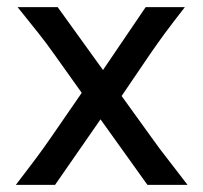

<svg xmlns="http://www.w3.org/2000/svg" viewBox="-20 -518 570 538"><path d="M261.7 -183.6 134.3 0H24.4Q44.4 -26.4 58.1 -44.2Q71.8 -62 82.3 -76.2Q92.8 -90.3 101.8 -103Q110.8 -115.7 122.1 -131.8L209 -257.8L131.8 -366.2Q119.6 -383.3 109.4 -397Q99.1 -410.6 87.9 -424.8Q76.7 -439 62.7 -456.3Q48.8 -473.6 29.3 -498H141.6L268.6 -321.8L388.2 -498H498Q479 -473.6 465.8 -456.3Q452.6 -439 441.9 -424.6Q431.2 -410.2 421.6 -396.5Q412.1 -382.8 400.4 -366.2L320.8 -249L405.3 -131.8Q418.5 -113.3 428.2 -100.3Q438 -87.4 448.7 -73.7Q459.5 -60.1 472.4 -43Q485.4 -25.9 505.4 0H393.1Z"/></svg>

Font: Andika CyrE
Style: Regular
Weight: 400
Designer: Victor Gaultney, Annie Olsen, Julie Remington, Don Collingsworth, Eric Hays, Becca Hirsbrunner
Foundry: SIL International
Version: Version 5.000